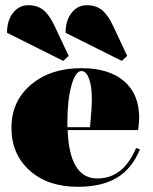

<svg xmlns="http://www.w3.org/2000/svg" viewBox="-20 -706 588 738"><path d="M448 -472 232 -580Q232 -627 255 -656.5Q278 -686 314 -686Q348 -686 371 -668Q394 -650 414 -608L469 -491ZM223 -472 7 -580Q7 -627 30 -656.5Q53 -686 89 -686Q123 -686 146 -668Q169 -650 189 -608L244 -491ZM279 12Q164 12 94 -50.5Q24 -113 24 -215Q24 -317 99 -380.5Q174 -444 293 -444Q399 -444 457 -394Q515 -344 515 -253Q515 -240 511 -206H240Q247 -20 354 -20Q454 -20 503 -137L518 -132Q487 -57 429 -22.5Q371 12 279 12ZM239 -237V-217H326Q333 -291 333 -325Q333 -375 322 -404Q311 -433 293 -433Q270 -433 254.5 -377Q239 -321 239 -237Z"/></svg>

Font: Arapey Black-Display
Style: Regular
Weight: 900
Designer: Eduardo Rodriguez Tunni
Foundry: Eduardo Rodriguez Tunni
Version: Version 4.000